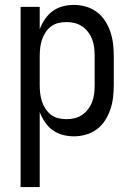

<svg xmlns="http://www.w3.org/2000/svg" viewBox="-20 -548 540 783"><path d="M64 215V-520H142V-429Q150 -450 163 -469.5Q176 -489 194.5 -502.5Q213 -516 235.5 -522Q258 -528 281 -528Q306 -528 330.5 -521Q355 -514 375 -499Q395 -484 408.5 -463Q422 -442 430 -418.5Q438 -395 441 -370Q444 -345 444 -320V-200Q444 -175 441 -150Q438 -125 430 -101.5Q422 -78 408.5 -57Q395 -36 375 -21Q355 -6 330.5 1Q306 8 281 8Q258 8 235.5 2Q213 -4 194.5 -17.5Q176 -31 163 -50.5Q150 -70 142 -91V215ZM251 -62Q268 -62 284.5 -66Q301 -70 315 -79.5Q329 -89 339.5 -103Q350 -117 356 -133Q362 -149 364 -166Q366 -183 366 -200V-320Q366 -337 364 -354Q362 -371 356 -387Q350 -403 339.5 -417Q329 -431 315 -440.5Q301 -450 284.5 -454Q268 -458 251 -458Q234 -458 217.5 -454Q201 -450 188 -440Q175 -430 165.5 -415.5Q156 -401 151 -385.5Q146 -370 144 -353.5Q142 -337 142 -320V-200Q142 -183 144 -166.5Q146 -150 151 -134.5Q156 -119 165.5 -104.5Q175 -90 188 -80Q201 -70 217.5 -66Q234 -62 251 -62Z"/></svg>

Font: Iosevka Julsh Curly
Style: Regular
Weight: 400
Designer: Belleve Invis
Foundry: Belleve Invis
Version: Version 15.0.2; ttfautohint (v1.8.4)